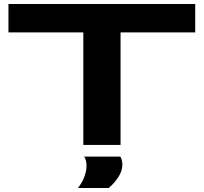

<svg xmlns="http://www.w3.org/2000/svg" viewBox="-20 -720 1012 954"><path d="M950 -559H579V0H394V-559H22V-700H950ZM367 214Q387 190 398.5 160Q410 130 410 104Q410 76 398 58H578Q588 76 588 97Q588 130 567 161.5Q546 193 520 214Z"/></svg>

Font: Georama ExtraExtended SemiBold
Style: Regular
Weight: 600
Width: 8
Designer: Jean-Baptiste Levee
Foundry: Production Type
Version: Version 1.000